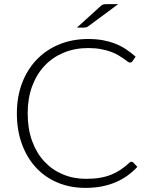

<svg xmlns="http://www.w3.org/2000/svg" viewBox="-20 -905 744 933"><path d="M619 -119Q624 -119 627.5 -115.5L647.5 -94Q625.5 -70.5 599.5 -51.8Q573.5 -33 542.8 -19.8Q512 -6.5 475.2 0.8Q438.5 8 394.5 8Q321 8 259.8 -17.8Q198.5 -43.5 154.8 -90.8Q111 -138 86.5 -205Q62 -272 62 -354Q62 -434.5 87.2 -501Q112.5 -567.5 158.2 -615.2Q204 -663 267.8 -689.2Q331.5 -715.5 408.5 -715.5Q447 -715.5 479 -709.8Q511 -704 538.8 -693.2Q566.5 -682.5 591 -666.5Q615.5 -650.5 639 -629.5L623.5 -607Q619.5 -601 611 -601Q606.5 -601 599.5 -606.2Q592.5 -611.5 581.8 -619.2Q571 -627 555.8 -636.2Q540.5 -645.5 519.5 -653.2Q498.5 -661 471 -666.2Q443.5 -671.5 408.5 -671.5Q344 -671.5 290 -649.2Q236 -627 197 -585.8Q158 -544.5 136.2 -485.8Q114.5 -427 114.5 -354Q114.5 -279 136 -220Q157.5 -161 195.5 -120.2Q233.5 -79.5 285.2 -57.8Q337 -36 397.5 -36Q435.5 -36 465.2 -41Q495 -46 520 -56Q545 -66 566.5 -80.5Q588 -95 609 -114.5Q611.5 -116.5 613.8 -117.8Q616 -119 619 -119ZM554.5 -885 408.5 -777Q403.5 -773.5 399.2 -772.2Q395 -771 389 -771H354L467.5 -874Q474.5 -880.5 480.5 -882.8Q486.5 -885 498.5 -885Z"/></svg>

Font: Lato Light
Style: Regular
Weight: 300
Designer: Lukasz Dziedzic
Foundry: Lukasz Dziedzic
Version: Version 1.104; Western+Polish opensource